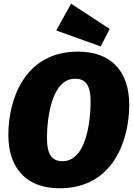

<svg xmlns="http://www.w3.org/2000/svg" viewBox="-20 -994 718 1034"><path d="M363 -974 283 -830 522 -744 571 -838ZM400 -716C112 -716 25 -458 25 -268C25 -89 121 20 301 20C591 20 676 -241 676 -429C676 -609 580 -716 400 -716ZM384 -570C441 -570 468 -536 468 -447C468 -346 446 -126 317 -126C260 -126 233 -161 233 -251C233 -348 255 -570 384 -570Z"/></svg>

Font: Fira Sans Heavy
Style: Italic
Weight: 900
Italic angle: -8°
Designer: bBox Type GmbH & Carrois Corporate GbR & Edenspiekermann AG
Foundry: bBox Type GmbH & Carrois Corporate GbR & Edenspiekermann AG
Version: Version 4.301;PS 004.301;hotconv 1.0.88;makeotf.lib2.5.64775